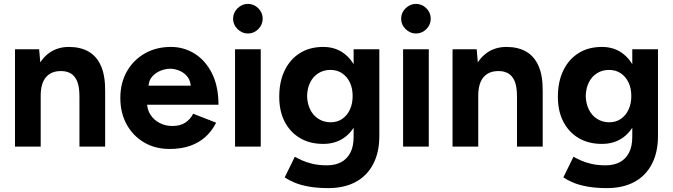

<svg xmlns="http://www.w3.org/2000/svg" viewBox="-20 -753 3456 986"><path d="M57 0V-500H181L189 -408V0ZM388 0V-256H520V0ZM388 -256Q388 -307 376.5 -335Q365 -363 344 -375.5Q323 -388 295 -388Q244 -389 216.5 -357Q189 -325 189 -262H145Q145 -342 168.5 -397.5Q192 -453 234.5 -482.5Q277 -512 334 -512Q393 -512 435 -488Q477 -464 499 -413.5Q521 -363 520 -283V-256Z M851 12Q777 12 720 -21.5Q663 -55 630.5 -114Q598 -173 598 -250Q598 -327 631.5 -386Q665 -445 723.5 -478.5Q782 -512 858 -512Q924 -512 979.5 -477.5Q1035 -443 1068.5 -376.5Q1102 -310 1102 -215H723L735 -227Q735 -190 753.5 -162.5Q772 -135 801.5 -120.5Q831 -106 865 -106Q906 -106 932 -123.5Q958 -141 972 -169L1090 -123Q1069 -81 1035.5 -50.5Q1002 -20 956 -4Q910 12 851 12ZM742 -301 730 -313H971L960 -301Q960 -337 943 -358.5Q926 -380 901.5 -390Q877 -400 854 -400Q831 -400 805 -390Q779 -380 760.5 -358.5Q742 -337 742 -301Z M1187 0V-500H1319V0ZM1253 -581Q1223 -581 1200 -603.5Q1177 -626 1177 -657Q1177 -688 1200 -710.5Q1223 -733 1253 -733Q1284 -733 1306.5 -710.5Q1329 -688 1329 -657Q1329 -626 1306.5 -603.5Q1284 -581 1253 -581Z M1666 213Q1609 213 1565 205Q1521 197 1491 184Q1461 171 1442 158L1494 52Q1508 60 1531 70.5Q1554 81 1586 88.5Q1618 96 1660 96Q1700 96 1730.5 80.5Q1761 65 1778.5 32.5Q1796 0 1796 -50V-500H1928V-54Q1928 30 1896 90.5Q1864 151 1805.5 182Q1747 213 1666 213ZM1640 -14Q1571 -14 1520.5 -44Q1470 -74 1442 -128Q1414 -182 1414 -256Q1414 -334 1442 -391.5Q1470 -449 1520.5 -480.5Q1571 -512 1640 -512Q1700 -512 1744 -480.5Q1788 -449 1812 -391Q1836 -333 1836 -253Q1836 -181 1812 -127Q1788 -73 1744 -43.5Q1700 -14 1640 -14ZM1678 -125Q1712 -125 1737.5 -142.5Q1763 -160 1777 -190.5Q1791 -221 1791 -260Q1791 -300 1776.5 -330Q1762 -360 1736.5 -377Q1711 -394 1677 -394Q1642 -394 1615 -377Q1588 -360 1573 -330Q1558 -300 1557 -260Q1558 -221 1573 -190.5Q1588 -160 1615.5 -142.5Q1643 -125 1678 -125Z M2050 0V-500H2182V0ZM2116 -581Q2086 -581 2063 -603.5Q2040 -626 2040 -657Q2040 -688 2063 -710.5Q2086 -733 2116 -733Q2147 -733 2169.5 -710.5Q2192 -688 2192 -657Q2192 -626 2169.5 -603.5Q2147 -581 2116 -581Z M2304 0V-500H2428L2436 -408V0ZM2635 0V-256H2767V0ZM2635 -256Q2635 -307 2623.5 -335Q2612 -363 2591 -375.5Q2570 -388 2542 -388Q2491 -389 2463.5 -357Q2436 -325 2436 -262H2392Q2392 -342 2415.5 -397.5Q2439 -453 2481.5 -482.5Q2524 -512 2581 -512Q2640 -512 2682 -488Q2724 -464 2746 -413.5Q2768 -363 2767 -283V-256Z M3097 213Q3040 213 2996 205Q2952 197 2922 184Q2892 171 2873 158L2925 52Q2939 60 2962 70.5Q2985 81 3017 88.5Q3049 96 3091 96Q3131 96 3161.5 80.5Q3192 65 3209.5 32.5Q3227 0 3227 -50V-500H3359V-54Q3359 30 3327 90.5Q3295 151 3236.5 182Q3178 213 3097 213ZM3071 -14Q3002 -14 2951.5 -44Q2901 -74 2873 -128Q2845 -182 2845 -256Q2845 -334 2873 -391.5Q2901 -449 2951.5 -480.5Q3002 -512 3071 -512Q3131 -512 3175 -480.5Q3219 -449 3243 -391Q3267 -333 3267 -253Q3267 -181 3243 -127Q3219 -73 3175 -43.5Q3131 -14 3071 -14ZM3109 -125Q3143 -125 3168.5 -142.5Q3194 -160 3208 -190.5Q3222 -221 3222 -260Q3222 -300 3207.5 -330Q3193 -360 3167.5 -377Q3142 -394 3108 -394Q3073 -394 3046 -377Q3019 -360 3004 -330Q2989 -300 2988 -260Q2989 -221 3004 -190.5Q3019 -160 3046.5 -142.5Q3074 -125 3109 -125Z"/></svg>

Font: Figtree
Style: Bold
Weight: 700
Designer: Erik Kennedy
Foundry: Erik Kennedy
Version: Version 2.001;gftools[0.9.30]